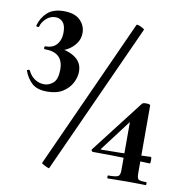

<svg xmlns="http://www.w3.org/2000/svg" viewBox="-74 -704 744 776"><g transform="rotate(10 298.0 -316.0)"><path d="M125 -473V-483Q166 -483 197.5 -462.5Q229 -442 229 -404Q229 -381 217 -357.5Q205 -334 180 -318Q155 -302 116 -302Q74 -302 53 -321.5Q32 -341 21 -371Q20 -374 26 -375.5Q32 -377 33 -373Q43 -352 60.5 -340.5Q78 -329 99 -329Q119 -329 136 -344Q153 -359 153 -399Q153 -434 134.5 -451.5Q116 -469 78 -469Q73 -469 73.5 -475Q74 -481 78 -481Q99 -481 112.5 -489.5Q126 -498 133 -513.5Q140 -529 140 -549Q140 -578 128 -591Q116 -604 98 -604Q76 -604 59.5 -588.5Q43 -573 39 -556Q38 -552 32 -553Q26 -554 27 -558Q36 -591 60 -612.5Q84 -634 127 -634Q172 -634 194 -612Q216 -590 216 -560Q216 -535 201.5 -515.5Q187 -496 166 -485Q145 -474 125 -473ZM178 1Q178 3 169.5 -0.5Q161 -4 153.5 -8.5Q146 -13 146 -14L425 -630Q427 -633 435 -630Q443 -627 451 -622.5Q459 -618 458 -616ZM536 -41Q536 -22 541.5 -16.5Q547 -11 575 -11Q576 -11 576 -5Q576 1 575 1Q559 1 543 0.5Q527 0 505 0Q480 0 458 0.5Q436 1 417 1Q416 1 416 -5Q416 -11 417 -11Q450 -11 458.5 -16Q467 -21 467 -41V-254L485 -263L371 -112Q368 -109 373 -109Q420 -109 452 -110Q484 -111 512.5 -112.5Q541 -114 575 -115Q578 -115 578 -101.5Q578 -88 575 -88Q528 -90 475 -92Q422 -94 341 -94Q337 -94 335 -98Q333 -102 336 -105L502 -320Q506 -325 521 -324.5Q536 -324 536 -319Z"/></g></svg>

Font: Cormorant Light
Style: Bold
Weight: 700
Version: Version 4.000